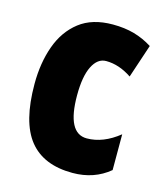

<svg xmlns="http://www.w3.org/2000/svg" viewBox="-91 -700 616 715"><g transform="rotate(15 216.5 -342.5)"><path d="M254 -56Q142 -56 87 -124.5Q32 -193 32 -340Q32 -421 55.5 -486.5Q79 -552 128.5 -590.5Q178 -629 257 -629Q303 -629 340 -618.5Q377 -608 410 -587L367 -458Q318 -491 268 -491Q235 -491 215.5 -452Q196 -413 196 -340Q196 -194 272 -194Q335 -194 396 -243V-105Q337 -56 254 -56Z"/></g></svg>

Font: Noto Sans Malayalam UI ExtraCondensed Black
Style: Regular
Weight: 900
Width: 2
Designer: Jelle Bosma - Monotype Design Team
Foundry: Monotype Imaging Inc.
Version: Version 2.104; ttfautohint (v1.8.4.7-5d5b)